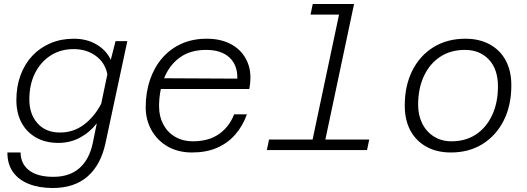

<svg xmlns="http://www.w3.org/2000/svg" viewBox="-20 -752 2640 962"><path d="M535 -452 559 -546H618L509 -37Q486 73 419.5 131.5Q353 190 244 190Q177 190 125.5 170Q74 150 45.5 110.5Q17 71 17 12H83Q84 70 126.5 102Q169 134 247 134Q329 134 378.5 90Q428 46 445 -36L465 -134Q429 -88 380 -62Q331 -36 273 -36Q206 -36 158.5 -64Q111 -92 86.5 -140Q62 -188 62 -250Q62 -319 83 -375.5Q104 -432 142 -472.5Q180 -513 233 -535.5Q286 -558 350 -558Q415 -558 464 -529Q513 -500 535 -452ZM281 -88Q348 -88 400.5 -127.5Q453 -167 487 -232L518 -380Q506 -439 459.5 -472.5Q413 -506 349 -506Q283 -506 233 -473.5Q183 -441 155 -384.5Q127 -328 127 -254Q127 -180 168 -134Q209 -88 281 -88Z M942 12Q873 12 821 -17.5Q769 -47 739.5 -99Q710 -151 710 -215Q710 -288 731 -350.5Q752 -413 791.5 -459.5Q831 -506 887.5 -532Q944 -558 1016 -558Q1090 -558 1143 -527.5Q1196 -497 1220 -440.5Q1244 -384 1229 -306H773L784 -360L1169 -358Q1171 -425 1130 -463.5Q1089 -502 1013 -502Q933 -502 880.5 -463.5Q828 -425 802.5 -360.5Q777 -296 777 -219Q777 -168 798.5 -128Q820 -88 858.5 -66Q897 -44 946 -44Q1026 -44 1077.5 -80.5Q1129 -117 1153 -179H1217Q1196 -120 1158 -77Q1120 -34 1066.5 -11Q1013 12 942 12Z M1535 0 1690 -732H1754L1599 0ZM1317 0 1328 -53H1830L1819 0ZM1536 -679 1547 -732H1722L1711 -679Z M2239 12Q2169 12 2117 -16.5Q2065 -45 2036.5 -97.5Q2008 -150 2008 -223Q2008 -323 2046 -398.5Q2084 -474 2152.5 -516Q2221 -558 2312 -558Q2382 -558 2434 -529.5Q2486 -501 2514 -449Q2542 -397 2542 -324Q2542 -224 2504 -148.5Q2466 -73 2398 -30.5Q2330 12 2239 12ZM2242 -44Q2313 -44 2365 -78.5Q2417 -113 2446 -175.5Q2475 -238 2475 -319Q2475 -405 2429.5 -453.5Q2384 -502 2309 -502Q2238 -502 2185.5 -467.5Q2133 -433 2104 -371Q2075 -309 2075 -227Q2075 -175 2095.5 -133.5Q2116 -92 2154 -68Q2192 -44 2242 -44Z"/></svg>

Font: Azeret Mono ExtraLight
Style: Italic
Weight: 250
Italic angle: -12°
Designer: Martin Vácha
Foundry: Displaay
Version: Version 1.002